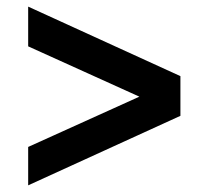

<svg xmlns="http://www.w3.org/2000/svg" viewBox="-20 -650 630 580"><path d="M401 -358 65.1 -510V-630L525 -420V-300.1L65.1 -90.1V-206.1Z"/></svg>

Font: Retni Sans
Style: Bold
Weight: 700
Designer: Vitaly Kuzmin
Foundry: ParaType Ltd.
Version: Version 1.00;March 2, 2019;FontCreator 11.5.0.2425 64-bit; t